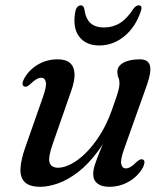

<svg xmlns="http://www.w3.org/2000/svg" viewBox="-20 -690 628 720"><path d="M516.5 -91.5Q522 -88.5 521.8 -81Q521.5 -73.5 516 -62Q497.5 -29 463.8 -9.2Q430 10.5 389 10.5Q361.5 10.5 345.5 -1.8Q329.5 -14 329.5 -38Q329.5 -52.5 335.5 -71.2Q341.5 -90 352 -116.2Q362.5 -142.5 377.8 -179Q393 -215.5 411.5 -266L413.5 -245Q384.5 -173 348.2 -124Q312 -75 273.5 -45.2Q235 -15.5 198.2 -2.5Q161.5 10.5 131.5 10.5Q90 10.5 72.5 -7.5Q55 -25.5 56.8 -58.2Q58.5 -91 74.5 -136.5L141.5 -327.5Q155.5 -367 151.8 -382.8Q148 -398.5 134.5 -398.5Q126.5 -398.5 117 -393.2Q107.5 -388 94 -375Q86 -367.5 80.5 -365.5Q75 -363.5 70 -366Q64.5 -368.5 64.5 -376.2Q64.5 -384 70.5 -395Q88.5 -428 122 -447.8Q155.5 -467.5 196 -467.5Q227.5 -467.5 243 -453.5Q258.5 -439.5 259.5 -412.8Q260.5 -386 246.5 -347.5L178 -151Q160 -101 165.8 -81Q171.5 -61 198.5 -61Q219 -61 245.8 -74.5Q272.5 -88 300.5 -115.2Q328.5 -142.5 354.5 -183.2Q380.5 -224 400 -278.5Q411 -309.5 417.2 -328.5Q423.5 -347.5 425.8 -358.5Q428 -369.5 428 -377Q428 -390.5 424 -399.2Q420 -408 420 -421Q420 -442 442.8 -454.8Q465.5 -467.5 504.5 -467.5Q536 -467.5 542.2 -444.2Q548.5 -421 531 -371.5L445 -130Q431 -90.5 434.8 -74.5Q438.5 -58.5 451.5 -58.5Q460 -58.5 469.2 -63.8Q478.5 -69 492 -82.5Q500.5 -90 506 -92Q511.5 -94 516.5 -91.5ZM370 -587Q403.5 -587 430.2 -603.8Q457 -620.5 480.5 -657.5Q490.5 -670 500 -670Q507.5 -670 509.8 -664.5Q512 -659 508.5 -649Q488.5 -588.5 446.2 -554Q404 -519.5 352.5 -519.5Q301 -519.5 276 -554Q251 -588.5 263 -649Q265 -659 270.8 -664.5Q276.5 -670 283.5 -670Q293 -670 296 -657.5Q301 -620 319.2 -603.5Q337.5 -587 370 -587Z"/></svg>

Font: Fraunces
Style: Italic
Weight: 400
Italic angle: -16°
Version: Version 1.000;[b76b70a41]